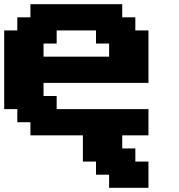

<svg xmlns="http://www.w3.org/2000/svg" viewBox="-20 -645 852 915"><path d="M500 250H687.5V125H625V62.5H562.5V0H687.5V-125H250V-187.5H187.5V-250H687.5V-500H625V-562.5H562.5V-625H125V-562.5H62.5V-500H0V-125H62.5V-62.5H125V0H375V125H437.5V187.5H500ZM500 -375H187.5V-437.5H250V-500H437.5V-437.5H500Z"/></svg>

Font: Faithful 32x
Style: Semibold
Weight: 400
Foundry: Faithful Resource Pack
Version: Version 1.0; January 27, 2023